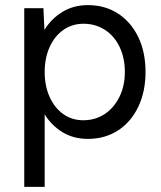

<svg xmlns="http://www.w3.org/2000/svg" viewBox="-20 -532 631 752"><path d="M75 200V-500H150L154 -415Q182 -460 225.5 -486Q269 -512 324 -512Q391 -512 442 -479Q493 -446 521.5 -387Q550 -328 550 -250Q550 -173 521.5 -113.5Q493 -54 442 -21Q391 12 324 12Q269 12 226 -13.5Q183 -39 155 -84V200ZM306 -61Q353 -61 389.5 -85Q426 -109 447.5 -152Q469 -195 469 -250Q469 -305 448.5 -348Q428 -391 391 -415Q354 -439 307 -439Q263 -439 228.5 -415Q194 -391 174.5 -348Q155 -305 155 -250Q155 -195 174.5 -152Q194 -109 228 -85Q262 -61 306 -61Z"/></svg>

Font: Figtree Light
Style: Regular
Weight: 400
Version: Version 2.002